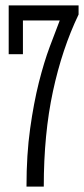

<svg xmlns="http://www.w3.org/2000/svg" viewBox="-20 -691 311 711"><path d="M12.2 -490.2V-670.9H271V-637.2Q210 -510.3 176 -352.5Q142.1 -194.8 142.1 0H78.1Q78.1 -118.7 91.6 -214.6Q105 -310.5 124 -386Q143.1 -461.4 164.3 -518.1Q185.5 -574.7 201.2 -615.2H64.9V-490.2Z"/></svg>

Font: Stint Ultra Condensed
Style: Regular
Weight: 400
Width: 1
Designer: Astigmatic (AOETI)
Foundry: Astigmatic (AOETI)
Version: Version 1.000